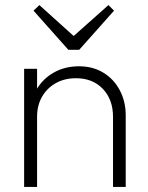

<svg xmlns="http://www.w3.org/2000/svg" viewBox="-20 -736 581 756"><path d="M425 0V-276Q425 -344 385 -386Q345 -428 279 -428Q234 -428 199.5 -408.5Q165 -389 145.5 -355Q126 -321 126 -276L100 -291Q100 -344 125 -385.5Q150 -427 193 -451Q236 -475 291 -475Q346 -475 387.5 -449.5Q429 -424 452 -380Q475 -336 475 -282V0ZM75 0V-465H126V0ZM407 -716 429 -694 292 -540H249L112 -694L135 -716L287 -579L254 -580Z"/></svg>

Font: Outfit Thin ExtraLight
Style: Regular
Weight: 250
Version: Version 1.100;gftools[0.9.27]